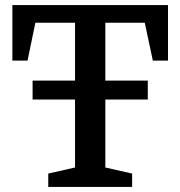

<svg xmlns="http://www.w3.org/2000/svg" viewBox="-20 -740 713 760"><path d="M109 -346V-421H565V-346ZM29 -720H645V-500H585L553 -650H397V-77L503 -53V0H171V-53L277 -77V-650H120L89 -500H29Z"/></svg>

Font: Domine SemiBold
Style: Regular
Weight: 600
Designer: Pablo Impallari, Rodrigo Fuenzalida, Brenda Gallo
Foundry: Pablo Impallari, Rodrigo Fuenzalida, Brenda Gallo
Version: Version 2.000